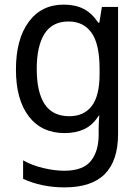

<svg xmlns="http://www.w3.org/2000/svg" viewBox="-20 -566 603 831"><path d="M259 245Q209 245 164 235.5Q119 226 80 208V128Q119 150 168 161.5Q217 173 258 173Q339 173 373 131Q407 89 407 17V-5Q407 -17 407.5 -32Q408 -47 410 -65H407Q381 -24 344.5 -7Q308 10 259 10Q160 10 104.5 -62.5Q49 -135 49 -265Q49 -396 104 -471Q159 -546 256 -546Q306 -546 342 -527.5Q378 -509 405 -468H410L421 -536H491V14Q491 129 434 187Q377 245 259 245ZM280 -63Q343 -63 377 -107Q411 -151 411 -246V-267Q411 -376 376 -424.5Q341 -473 277 -473Q206 -473 172.5 -419.5Q139 -366 139 -268Q139 -167 173.5 -115Q208 -63 280 -63Z"/></svg>

Font: Noto Sans Mono SemiCondensed
Style: Regular
Weight: 400
Width: 4
Designer: Monotype Design Team
Foundry: Monotype Imaging Inc.
Version: Version 2.014